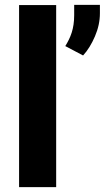

<svg xmlns="http://www.w3.org/2000/svg" viewBox="-20 -771 432 791"><path d="M58.6 -750V0H211.4V-750ZM285.6 -751V-708.5C285.6 -651.4 270.5 -616.2 249 -581.1L322.3 -542.5C341.3 -563 357.4 -589.4 371.1 -621.1C384.8 -652.8 391.6 -684.6 391.6 -716.3V-751Z"/></svg>

Font: Vazirmatn ExtraBold
Style: Regular
Weight: 800
Designer: Saber Rastikerdar
Foundry: Saber Rastikerdar
Version: Version 33.003